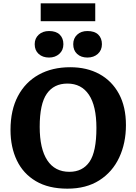

<svg xmlns="http://www.w3.org/2000/svg" viewBox="-20 -1117 817 1151"><path d="M384 14Q271 14 195 -31Q119 -76 81 -155.5Q43 -235 43 -338Q43 -457 87.5 -541Q132 -625 212.5 -669.5Q293 -714 401 -714Q501 -714 576 -673Q651 -632 693 -554.5Q735 -477 735 -367Q735 -259 694.5 -172.5Q654 -86 575.5 -36Q497 14 384 14ZM396 -87Q475 -87 516.5 -147Q558 -207 558 -350Q558 -482 513 -549Q468 -616 384 -616Q303 -616 260.5 -555Q218 -494 218 -357Q218 -225 263.5 -156Q309 -87 396 -87ZM504 -772Q466 -772 442.5 -793.5Q419 -815 419 -852Q419 -887 442.5 -909Q466 -931 504 -931Q547 -931 569 -909.5Q591 -888 591 -852Q591 -816 566.5 -794Q542 -772 504 -772ZM274 -772Q236 -772 212 -793.5Q188 -815 188 -852Q188 -887 212 -909Q236 -931 274 -931Q316 -931 338 -909.5Q360 -888 360 -852Q360 -816 335.5 -794Q311 -772 274 -772ZM224 -990V-1097H551V-990Z"/></svg>

Font: Literata 12pt
Style: Bold
Weight: 700
Designer: Latin by Veronika Burian and Jose Scaglione. Greek by Irene Vlachou. Cyrillic by Vera Evstafieva.
Foundry: TypeTogether
Version: Version 3.002